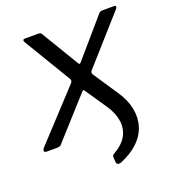

<svg xmlns="http://www.w3.org/2000/svg" viewBox="-138 -628 805 895"><g transform="rotate(-20 264.0 -181.0)"><path d="M309 167Q299 170 293.5 167Q288 164 287 156L285 131Q285 120 298 114Q340 90 358.5 57Q377 24 372 -16Q367 -56 339 -98L267 -204Q263 -212 259.5 -210.5Q256 -209 249 -201L74 -7Q72 -3 65.5 -1.5Q59 0 51 0H2Q-8 0 -10 -6.5Q-12 -13 0 -26L215 -258Q221 -264 222.5 -269.5Q224 -275 221 -280L79 -516Q76 -521 77.5 -525.5Q79 -530 87 -530H153Q161 -530 165 -527Q169 -524 171 -519L281 -336Q284 -331 287.5 -332.5Q291 -334 296 -340L452 -521Q456 -526 461 -528Q466 -530 473 -530H528Q537 -530 537.5 -524.5Q538 -519 533 -514L332 -288Q326 -282 324.5 -277Q323 -272 326 -266L408 -143Q440 -96 449 -50Q458 -4 445.5 37Q433 78 399 111Q365 144 309 167Z"/></g></svg>

Font: Libre Franklin
Style: Italic
Weight: 400
Italic angle: -8°
Designer: Pablo Impallari, Rodrigo Fuenzalida, Nhung Nguyen
Foundry: Impallari Type
Version: Version 3.000